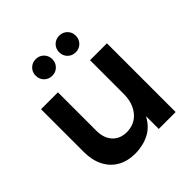

<svg xmlns="http://www.w3.org/2000/svg" viewBox="-198 -898 1053 1053"><g transform="rotate(-45 328.0 -371.5)"><path d="M195 -236Q195 -178 225.5 -144.5Q256 -111 310 -111Q373 -113 408.5 -158Q444 -203 444 -271H478Q478 -174 451 -113.5Q424 -53 375 -24.5Q326 4 258 5Q198 5 154.5 -20Q111 -45 87.5 -91.5Q64 -138 64 -201V-533H195ZM444 -533H575V0H444ZM238 -748Q265 -748 283.5 -729.5Q302 -711 302 -684Q302 -656 283.5 -637.5Q265 -619 238 -619Q210 -619 191.5 -637.5Q173 -656 173 -684Q173 -711 191.5 -729.5Q210 -748 238 -748ZM420 -748Q447 -748 465.5 -729.5Q484 -711 484 -684Q484 -656 465.5 -637.5Q447 -619 420 -619Q392 -619 373.5 -637.5Q355 -656 355 -684Q355 -711 373.5 -729.5Q392 -748 420 -748Z"/></g></svg>

Font: Alexandria Medium
Style: Regular
Weight: 500
Designer: Mohamed Gaber
Foundry: Kief Type Foundry
Version: Version 5.100